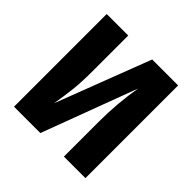

<svg xmlns="http://www.w3.org/2000/svg" viewBox="-176 -854 1015 1015"><g transform="rotate(45 331.5 -346.5)"><path d="M599 -693H405L202 -163C210 -212 216 -254 220 -291C224 -328 226 -374 226 -429V-693H65V0H262L461 -532C446 -445 438 -354 438 -259V0H599Z"/></g></svg>

Font: Fira Sans
Style: Bold
Weight: 700
Designer: Carrois Corporate & Edenspiekermann AG
Foundry: Carrois Corporate GbR & Edenspiekermann AG
Version: Version 4.203